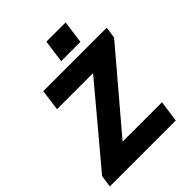

<svg xmlns="http://www.w3.org/2000/svg" viewBox="-254 -1072 1213 1213"><g transform="rotate(-45 353.0 -465.0)"><path d="M546 -930H374L353 -777H525ZM11 0H600L620 -143H268L695 -646L706 -723H139L120 -581H442L22 -80Z"/></g></svg>

Font: United Sans ExtraBold
Style: Italic
Weight: 800
Italic angle: -8°
Designer: Pablo Impallari, Rodrigo Fuenzalida (Modified by Dan O. Williams)
Version: Version 1.000;PS 001.000;hotconv 1.0.88;makeotf.lib2.5.64775